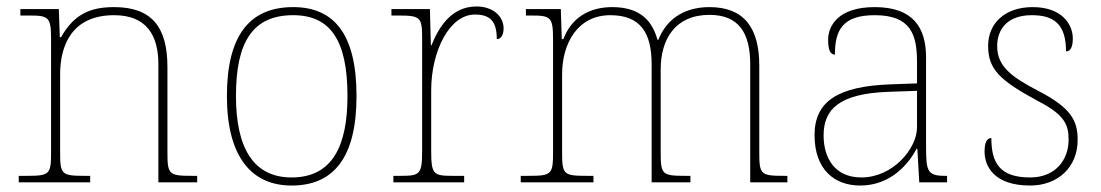

<svg xmlns="http://www.w3.org/2000/svg" viewBox="-20 -564 3406 594"><path d="M38 0H259V-20H243C170 -20 166 -24 166 -94V-334C166 -423 202 -517 333 -517C434 -517 470 -454 470 -365V0H590V-20H575C502 -20 498 -24 498 -94V-357C498 -482 448 -542 333 -542C259 -542 209 -520 169 -449H165L162 -536H43V-516H71C131 -516 138 -511 138 -442V-94C138 -24 134 -20 61 -20H38Z M882 10C1014 10 1083 -79 1083 -267C1083 -459 1013 -542 887 -542C752 -542 682 -454 682 -267C682 -79 758 10 882 10ZM882 -15C763 -15 710 -108 710 -267C710 -433 761 -517 887 -517C1003 -517 1055 -438 1055 -267C1055 -115 1010 -15 882 -15Z M1197 0H1416V-20H1381C1321 -20 1314 -24 1314 -98V-284C1314 -407 1371 -519 1449 -519C1494 -519 1517 -501 1517 -443C1531 -443 1538 -458 1538 -476C1538 -514 1505 -544 1454 -544C1378 -544 1338 -482 1315 -424H1313L1310 -536H1191V-516H1209C1282 -516 1286 -512 1286 -442V-98C1286 -24 1279 -20 1219 -20H1197Z M1591 0H1816V-20H1796C1723 -20 1719 -24 1719 -94V-334C1719 -431 1768 -517 1868 -517C1962 -517 1996 -462 1996 -365V0H2116V-20H2101C2028 -20 2024 -24 2024 -94V-349C2024 -443 2069 -518 2175 -518C2265 -518 2301 -463 2301 -365V0H2416V-20H2406C2333 -20 2329 -24 2329 -94V-361C2329 -478 2282 -542 2175 -542C2086 -542 2038 -495 2017 -441H2014C1999 -495 1965 -542 1874 -542C1804 -542 1748 -510 1723 -443H1718L1715 -536H1607V-516H1624C1684 -516 1691 -511 1691 -442V-94C1691 -24 1687 -20 1614 -20H1591Z M2641 10C2739 10 2793 -61 2816 -104H2818L2824 0H2910V-20H2903C2849 -20 2845 -35 2845 -110V-386C2845 -481 2803 -542 2686 -542C2571 -542 2542 -482 2542 -441C2542 -409 2549 -395 2563 -395C2563 -471 2587 -517 2686 -517C2799 -517 2817 -456 2817 -371V-306L2734 -303C2573 -297 2500 -251 2500 -146C2500 -39 2562 10 2641 10ZM2645 -15C2561 -15 2528 -77 2528 -145C2528 -225 2575 -275 2731 -280L2817 -283V-170C2817 -104 2742 -15 2645 -15Z M3167 10C3253 10 3314 -47 3314 -131C3314 -191 3294 -230 3192 -283C3111 -325 3065 -358 3065 -421C3065 -476 3099 -517 3172 -517C3239 -517 3278 -491 3278 -405C3292 -405 3299 -419 3299 -445C3299 -489 3265 -542 3175 -542C3090 -542 3037 -493 3037 -422C3037 -349 3074 -315 3190 -252C3272 -210 3286 -180 3286 -132C3286 -69 3245 -15 3167 -15C3072 -15 3047 -61 3047 -137C3033 -137 3026 -123 3026 -95C3026 -50 3055 10 3167 10Z"/></svg>

Font: Noto Serif Gurmukhi Thin
Style: Regular
Weight: 100
Designer: Vaibhav Singh and the Monotype Design Team
Foundry: Monotype Imaging Inc.
Version: Version 2.004